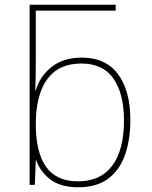

<svg xmlns="http://www.w3.org/2000/svg" viewBox="-20 -780 640 810"><path d="M309 10Q236 10 193 -22.5Q150 -55 133 -104H131L127 0H105V-760H468V-735H131V-525Q131 -500 130.5 -465Q130 -430 129 -398H131Q147 -457 197 -497Q247 -537 325 -537Q426 -537 478 -467Q530 -397 530 -273Q530 -193 508 -128.5Q486 -64 437.5 -27Q389 10 309 10ZM309 -15Q404 -15 453.5 -81Q503 -147 503 -272Q503 -384 459 -448Q415 -512 323 -512Q227 -512 179 -445.5Q131 -379 131 -256Q131 -137 174.5 -76Q218 -15 309 -15Z"/></svg>

Font: Noto Sans Mono Thin
Style: Regular
Weight: 100
Designer: Monotype Design Team
Foundry: Monotype Imaging Inc.
Version: Version 2.014